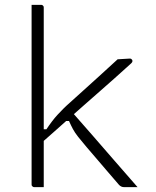

<svg xmlns="http://www.w3.org/2000/svg" viewBox="-20 -770 640 790"><path d="M160 0Q154 0 147.5 0Q141 0 134.5 0Q128 0 121 0Q118 0 115.5 -1.5Q113 -3 111.5 -5Q110 -7 110 -11Q110 -91 110 -171Q110 -251 110 -330.5Q110 -410 110 -490Q110 -570 110 -650Q110 -686 110 -712Q110 -738 110 -750Q117 -750 123.5 -750Q130 -750 136.5 -750Q143 -750 149 -750Q153 -750 155 -748.5Q157 -747 158.5 -745Q160 -743 160 -739Q160 -647 160 -554.5Q160 -462 160 -369.5Q160 -277 160 -184.5Q160 -92 160 0ZM491 0Q484 0 479 -2.5Q474 -5 470 -9Q466 -14 451.5 -30.5Q437 -47 417.5 -70Q398 -93 376.5 -118Q355 -143 337 -164Q315 -190 301.5 -207Q288 -224 280 -239Q272 -254 264 -272H235L265 -322Q312 -269 358 -216Q404 -163 450.5 -109.5Q497 -56 546 0Q534 0 525 0Q516 0 508.5 0Q501 0 491 0ZM146 -238H171Q183 -256 194 -270.5Q205 -285 216.5 -297.5Q228 -310 240.5 -322.5Q253 -335 269 -349Q290 -368 320.5 -395.5Q351 -423 388 -456.5Q425 -490 464 -526L514 -529Q518 -529 520 -527.5Q522 -526 523.5 -524Q525 -522 525 -518Q525 -517 523.5 -514Q522 -511 516 -506Q483 -476 451 -447.5Q419 -419 387.5 -391.5Q356 -364 325.5 -337Q295 -310 265 -283.5Q235 -257 205.5 -230.5Q176 -204 146 -178Z"/></svg>

Font: Recursive Monospace Light
Style: Regular
Weight: 300
Version: Version 1.047